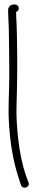

<svg xmlns="http://www.w3.org/2000/svg" viewBox="-20 -666 178 876"><path d="M17 -620C17 -615 17 -604 18 -587C22 -518 20 -487 22 -389C24 -278 19 -238 19 -145C21 -76 28 -9 40 50C49 96 61 134 72 167L76 179C85 201 119 188 110 166L105 153C74 74 58 -37 55 -146C55 -177 56 -209 57 -242C60 -329 59 -512 54 -589C54 -598 54 -606 53 -611C73 -618 68 -646 47 -646L40 -645C27 -645 17 -633 17 -620Z"/></svg>

Font: Stray Cat
Style: UltCn
Weight: 400
Version: Version 1.0